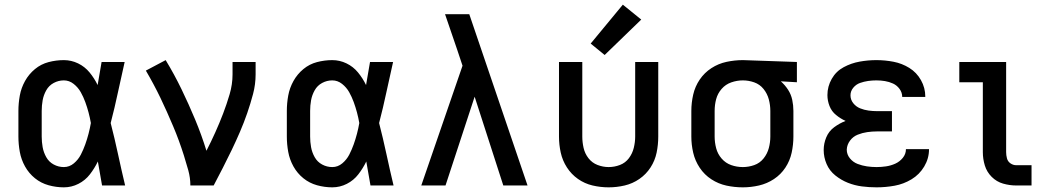

<svg xmlns="http://www.w3.org/2000/svg" viewBox="-20 -796 4504 824"><path d="M254 8Q287 8 316.5 -7Q346 -22 366 -48Q386 -74 400 -103Q409 -52 418 0H517Q501 -67 486.5 -134.5Q472 -202 455 -268Q472 -333 486 -399Q500 -465 515 -530H416Q407 -481 399 -431Q385 -460 364.5 -485Q344 -510 315 -524Q286 -538 254 -538Q221 -538 188.5 -529.5Q156 -521 130 -499.5Q104 -478 87.5 -448.5Q71 -419 65 -386Q59 -353 59 -320V-210Q59 -177 65 -144Q71 -111 87.5 -81.5Q104 -52 130 -31Q156 -10 188.5 -1Q221 8 254 8ZM254 -79Q231 -79 210.5 -90Q190 -101 178.5 -121.5Q167 -142 163 -164.5Q159 -187 159 -210V-320Q159 -343 163 -365.5Q167 -388 178.5 -408.5Q190 -429 210.5 -440Q231 -451 254 -451Q277 -451 296 -436Q315 -421 326.5 -400.5Q338 -380 346 -358Q354 -336 360 -313.5Q366 -291 370 -268Q366 -245 360 -222Q354 -199 346 -176.5Q338 -154 327 -132.5Q316 -111 297 -95Q278 -79 254 -79Z M797 0H897Q917 -38 936.5 -76Q956 -114 974.5 -152.5Q993 -191 1010 -230.5Q1027 -270 1041 -310.5Q1055 -351 1066 -392.5Q1077 -434 1077 -477V-530H978V-477Q978 -434 965.5 -391.5Q953 -349 937.5 -308.5Q922 -268 904 -228Q886 -188 866 -149Q845 -217 817.5 -283Q790 -349 759 -413Q728 -477 691 -538L606 -493Q623 -464 638.5 -435Q654 -406 668.5 -376Q683 -346 696.5 -315.5Q710 -285 723 -254.5Q736 -224 747.5 -192.5Q759 -161 769 -129.5Q779 -98 788 -65.5Q797 -33 797 0Z M1406 8Q1439 8 1468.5 -7Q1498 -22 1518 -48Q1538 -74 1552 -103Q1561 -52 1570 0H1669Q1653 -67 1638.5 -134.5Q1624 -202 1607 -268Q1624 -333 1638 -399Q1652 -465 1667 -530H1568Q1559 -481 1551 -431Q1537 -460 1516.5 -485Q1496 -510 1467 -524Q1438 -538 1406 -538Q1373 -538 1340.5 -529.5Q1308 -521 1282 -499.5Q1256 -478 1239.5 -448.5Q1223 -419 1217 -386Q1211 -353 1211 -320V-210Q1211 -177 1217 -144Q1223 -111 1239.5 -81.5Q1256 -52 1282 -31Q1308 -10 1340.5 -1Q1373 8 1406 8ZM1406 -79Q1383 -79 1362.5 -90Q1342 -101 1330.5 -121.5Q1319 -142 1315 -164.5Q1311 -187 1311 -210V-320Q1311 -343 1315 -365.5Q1319 -388 1330.5 -408.5Q1342 -429 1362.5 -440Q1383 -451 1406 -451Q1429 -451 1448 -436Q1467 -421 1478.5 -400.5Q1490 -380 1498 -358Q1506 -336 1512 -313.5Q1518 -291 1522 -268Q1518 -245 1512 -222Q1506 -199 1498 -176.5Q1490 -154 1479 -132.5Q1468 -111 1449 -95Q1430 -79 1406 -79Z M1788 0H1892L2017 -381L2059 -251L2140 0H2244L1994 -735H1890Q1903 -697 1916 -659Q1929 -621 1942 -583L1965 -514Z M2592 8Q2627 8 2661 0Q2695 -8 2724 -28Q2753 -48 2772 -77.5Q2791 -107 2798 -141Q2805 -175 2805 -210V-530H2706V-210Q2706 -186 2700 -161.5Q2694 -137 2679 -117Q2664 -97 2640.5 -88Q2617 -79 2592 -79Q2568 -79 2544.5 -88Q2521 -97 2505.5 -117Q2490 -137 2484.5 -161.5Q2479 -186 2479 -210V-530H2379V-210Q2379 -175 2386.5 -141Q2394 -107 2413 -77.5Q2432 -48 2460.5 -28Q2489 -8 2523 0Q2557 8 2592 8ZM2575 -560 2732 -712 2653 -776 2515 -609Z M3168 8Q3203 8 3237.5 0Q3272 -8 3301.5 -27.5Q3331 -47 3350.5 -76.5Q3370 -106 3377.5 -140.5Q3385 -175 3385 -210V-320Q3385 -344 3380 -367.5Q3375 -391 3362 -411Q3349 -431 3331 -447L3400 -443V-530L3169 -538H3168Q3133 -538 3098 -530.5Q3063 -523 3033 -503.5Q3003 -484 2983 -454.5Q2963 -425 2955 -390Q2947 -355 2947 -320V-210Q2947 -175 2955 -140.5Q2963 -106 2983 -76Q3003 -46 3033 -26.5Q3063 -7 3097.5 0.5Q3132 8 3168 8ZM3168 -79Q3142 -79 3118 -87.5Q3094 -96 3077 -115.5Q3060 -135 3053.5 -160Q3047 -185 3047 -210V-320Q3047 -346 3053.5 -370.5Q3060 -395 3077 -414.5Q3094 -434 3118.5 -442.5Q3143 -451 3168 -451Q3193 -451 3217 -442.5Q3241 -434 3257 -414Q3273 -394 3279.5 -369.5Q3286 -345 3286 -320V-210Q3286 -185 3279.5 -160.5Q3273 -136 3257 -116Q3241 -96 3217 -87.5Q3193 -79 3168 -79Z M3742 8Q3781 8 3819.5 1Q3858 -6 3892 -26.5Q3926 -47 3946.5 -81.5Q3967 -116 3967 -155V-156H3868Q3868 -135 3854.5 -118.5Q3841 -102 3822 -93.5Q3803 -85 3782.5 -82Q3762 -79 3742 -79Q3721 -79 3700.5 -82Q3680 -85 3660.5 -92.5Q3641 -100 3627.5 -116.5Q3614 -133 3614 -154Q3615 -175 3628 -192.5Q3641 -210 3661 -218Q3681 -226 3702 -229Q3723 -232 3744 -232H3808V-319H3744Q3726 -319 3707.5 -321.5Q3689 -324 3671.5 -331Q3654 -338 3642 -353Q3630 -368 3630 -387Q3630 -405 3642 -419.5Q3654 -434 3671 -440Q3688 -446 3705.5 -448.5Q3723 -451 3741 -451Q3760 -451 3778 -448Q3796 -445 3812.5 -437.5Q3829 -430 3840.5 -414.5Q3852 -399 3852 -380Q3852 -380 3852 -380H3951V-382Q3951 -419 3932.5 -452Q3914 -485 3882.5 -504.5Q3851 -524 3814.5 -531Q3778 -538 3741 -538Q3705 -538 3669 -531.5Q3633 -525 3600.5 -507.5Q3568 -490 3549.5 -457.5Q3531 -425 3531 -388Q3531 -364 3540 -341Q3549 -318 3568 -302.5Q3587 -287 3609 -277Q3583 -267 3560 -250Q3537 -233 3526 -206.5Q3515 -180 3515 -152Q3515 -121 3527.5 -92Q3540 -63 3565 -43Q3590 -23 3619 -11.5Q3648 0 3679 4Q3710 8 3742 8Z M4341 0H4407V-87H4341Q4328 -87 4316.5 -95Q4305 -103 4301.5 -116.5Q4298 -130 4298 -143V-530H4097V-443H4198V-143Q4198 -114 4206.5 -86Q4215 -58 4236 -37Q4257 -16 4285 -8Q4313 0 4341 0Z"/></svg>

Font: Iosevka Sparkle Medium
Style: Regular
Weight: 500
Designer: Belleve Invis
Foundry: Belleve Invis
Version: Version 4.5.0; ttfautohint (v1.8.3)